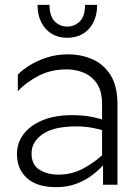

<svg xmlns="http://www.w3.org/2000/svg" viewBox="-20 -765 581 795"><path d="M413.3 -132 417.7 -92.8Q396.8 -67.2 366.5 -43.4Q336.3 -19.6 298 -4.8Q259.7 10 213.6 10Q132.4 10 91.3 -27.8Q50.2 -65.5 50.2 -127.2Q50.2 -172.8 77.3 -209.1Q104.5 -245.5 155.4 -266.8Q206.4 -288.2 278.9 -288.2Q324.9 -288.2 359.6 -281.2Q394.2 -274.2 411.9 -266.9L415 -221.7Q397.5 -229.2 364.3 -235.4Q331 -241.7 296.9 -241.7Q202.6 -241.7 156.6 -209.6Q110.6 -177.5 110.6 -129.5Q110.6 -83.1 143.1 -62.5Q175.7 -41.9 221.9 -41.9Q279 -41.9 327.8 -68.9Q376.6 -95.9 413.3 -132ZM402.6 -334.4Q402.6 -386.6 381.9 -418Q361.1 -449.3 327.9 -463.5Q294.6 -477.7 255.8 -477.7Q190.4 -477.7 138.8 -450.6Q87.3 -423.5 53.8 -387.6V-455.9Q71 -474.3 101.6 -493.7Q132.1 -513 172.9 -526.5Q213.7 -540 261.7 -540Q315.9 -540 362.5 -519.7Q409.1 -499.4 437.8 -454.1Q466.4 -408.7 466.4 -333.1V0H406.7V-100.1L402.6 -106.7ZM258.3 -608.5Q221.9 -608.5 194.4 -625Q166.9 -641.4 151.1 -672.2Q135.3 -703.1 135.3 -744.9H185.1Q185.1 -698.1 206.4 -676.5Q227.7 -655 258.3 -655Q288.9 -655 310.6 -676.5Q332.2 -698.1 332.2 -744.9H382.3Q382.3 -703.1 366.5 -672.2Q350.7 -641.4 323.2 -625Q295.7 -608.5 258.3 -608.5Z"/></svg>

Font: Roundo Variable
Style: Regular
Weight: 200
Designer: Shiva Nallaperumal
Foundry: Indian Type Foundry
Version: Version 2.000